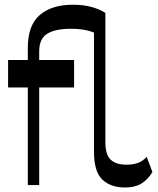

<svg xmlns="http://www.w3.org/2000/svg" viewBox="-20 -803 685 833"><path d="M100.7 0V-446.7H150.1V0ZM15.1 -423.4V-542.7H301.4V-423.4ZM523.4 10.5Q459.1 10.5 423.4 -24.4Q387.8 -59.3 387.8 -143.8V-677.8L437.2 -746.9V-185.2Q437.2 -132.8 459.9 -110.6Q482.7 -88.5 528.9 -88.5Q555.6 -88.5 576.9 -95.6Q598.3 -102.6 616.4 -122.8L641.3 -56.6Q621 -23.2 592.9 -6.3Q564.8 10.5 523.4 10.5ZM100.7 -529.4V-595.2Q100.7 -693.2 152.5 -737.8Q204.3 -782.5 296.2 -782.5Q343 -782.5 378.8 -772.3Q414.6 -762.1 437.2 -746.9L413.9 -647.7Q392.1 -662.6 360.4 -670.4Q328.7 -678.2 287.1 -678.2Q219.9 -678.2 185 -656.6Q150.1 -635 150.1 -580.6V-532.6Z"/></svg>

Font: Savate ExtraLight
Style: Regular
Weight: 200
Designer: Max Esnée
Foundry: Plomb Type
Version: Version 2.000